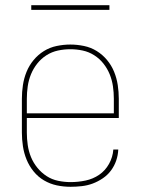

<svg xmlns="http://www.w3.org/2000/svg" viewBox="-20 -709 540 737"><path d="M251 8Q224 8 198 2.5Q172 -3 149 -16.5Q126 -30 109 -51Q92 -72 82 -96.5Q72 -121 68 -147.5Q64 -174 64 -200V-330Q64 -356 68 -382.5Q72 -409 82 -433.5Q92 -458 109 -478.5Q126 -499 148.5 -513Q171 -527 197.5 -532.5Q224 -538 250 -538Q276 -538 302.5 -532.5Q329 -527 351.5 -513Q374 -499 391 -478.5Q408 -458 418 -433.5Q428 -409 432 -382.5Q436 -356 436 -330V-256H83V-200Q83 -176 86.5 -152Q90 -128 99 -106Q108 -84 123.5 -65Q139 -46 159 -33Q179 -20 203 -15Q227 -10 251 -10Q280 -10 308.5 -16Q337 -22 360.5 -38Q384 -54 398.5 -80Q413 -106 415 -135H434Q433 -113 426 -92.5Q419 -72 406 -54.5Q393 -37 374.5 -24.5Q356 -12 336 -4.5Q316 3 294 5.5Q272 8 251 8ZM417 -274V-330Q417 -354 413.5 -378Q410 -402 401 -424Q392 -446 377 -465Q362 -484 341.5 -497Q321 -510 297.5 -515Q274 -520 250 -520Q226 -520 202.5 -515Q179 -510 158.5 -497Q138 -484 123 -465Q108 -446 99 -424Q90 -402 86.5 -378Q83 -354 83 -330V-274ZM100 -671V-689H400V-671Z"/></svg>

Font: iosevka_custom_sans_ss08 Thin
Style: Regular
Weight: 100
Designer: Belleve Invis
Foundry: Belleve Invis
Version: Version 10.3.0; ttfautohint (v1.8.3)